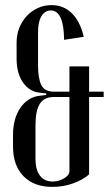

<svg xmlns="http://www.w3.org/2000/svg" viewBox="-20 -726 426 752"><path d="M31 -152V-197Q31 -262 60 -304Q89 -346 136 -351L161 -354V-360L136 -363Q95 -367 70 -403Q45 -439 45 -496V-559Q45 -590 55.5 -616.5Q66 -643 84.5 -663Q103 -683 128 -694.5Q153 -706 182 -706Q229 -706 261.5 -674Q294 -642 308 -582L231 -570Q230 -685 179 -685Q156 -685 142.5 -663Q129 -641 129 -600V-470Q129 -418 142 -392.5Q155 -367 190 -367H252V-466H329V-367H386V-346H329V-43Q304 -21 265.5 -7.5Q227 6 185 6Q113 6 72 -36Q31 -78 31 -152ZM119 -103Q119 -61 136.5 -38Q154 -15 186 -15Q210 -15 231 -27.5Q252 -40 252 -56V-346H190Q153 -346 136 -319.5Q119 -293 119 -235Z"/></svg>

Font: Moniqa SemBd Narrow Heading
Style: Regular
Weight: 600
Width: 4
Designer: Rajesh Rajput
Foundry: Rajesh Rajput
Version: Version 1.000